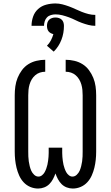

<svg xmlns="http://www.w3.org/2000/svg" viewBox="-20 -1080 640 1108"><path d="M400 8Q382 8 365 1.5Q348 -5 335.5 -17.5Q323 -30 314.5 -46Q306 -62 300 -79Q294 -62 285.5 -46Q277 -30 264.5 -17.5Q252 -5 235 1.5Q218 8 200 8Q176 8 154 -1.5Q132 -11 116 -28.5Q100 -46 90.5 -67.5Q81 -89 75.5 -111.5Q70 -134 67.5 -157.5Q65 -181 65 -205V-530Q65 -556 68.5 -581.5Q72 -607 81.5 -630.5Q91 -654 106.5 -675Q122 -696 143.5 -709.5Q165 -723 190.5 -729Q216 -735 241 -735V-666Q225 -666 210 -661Q195 -656 183 -645.5Q171 -635 163 -621.5Q155 -608 150.5 -592.5Q146 -577 144.5 -561.5Q143 -546 143 -530V-205Q143 -191 143.5 -177Q144 -163 146 -149Q148 -135 151.5 -121Q155 -107 160.5 -94.5Q166 -82 177 -71.5Q188 -61 202 -61Q213 -61 222.5 -68.5Q232 -76 237.5 -86Q243 -96 247 -107Q251 -118 253.5 -129Q256 -140 257.5 -151.5Q259 -163 260 -174.5Q261 -186 261 -197.5Q261 -209 261 -221V-228H339V-221Q339 -209 339 -197.5Q339 -186 340 -174.5Q341 -163 342.5 -151.5Q344 -140 346.5 -129Q349 -118 353 -107Q357 -96 362.5 -86Q368 -76 377.5 -68.5Q387 -61 398 -61Q412 -61 423 -71.5Q434 -82 439.5 -94.5Q445 -107 448.5 -121Q452 -135 454 -149Q456 -163 456.5 -177Q457 -191 457 -205V-530Q457 -546 455.5 -561.5Q454 -577 449.5 -592.5Q445 -608 437 -621.5Q429 -635 417 -645.5Q405 -656 390 -661Q375 -666 359 -666V-735Q384 -735 409.5 -729Q435 -723 456.5 -709.5Q478 -696 493.5 -675Q509 -654 518.5 -630.5Q528 -607 531.5 -581.5Q535 -556 535 -530V-205Q535 -181 532.5 -157.5Q530 -134 524.5 -111.5Q519 -89 509.5 -67.5Q500 -46 484 -28.5Q468 -11 446 -1.5Q424 8 400 8ZM234 -931H162Q162 -958 171 -984Q180 -1010 200 -1028Q220 -1046 246.5 -1053Q273 -1060 300 -1060Q320 -1060 339.5 -1055Q359 -1050 378 -1043Q397 -1036 415 -1027.5Q433 -1019 452 -1011.5Q471 -1004 490.5 -999Q510 -994 530 -994V-931Q510 -931 490.5 -936Q471 -941 452 -948Q433 -955 415 -964Q397 -973 378 -980Q359 -987 339.5 -992Q320 -997 300 -997Q287 -997 273.5 -993Q260 -989 251 -979.5Q242 -970 238 -957Q234 -944 234 -931ZM290 -782 251 -816Q265 -830 274 -847.5Q283 -865 288 -883Q280 -885 272.5 -889Q265 -893 260 -899.5Q255 -906 253 -914.5Q251 -923 251 -931Q251 -941 254 -950.5Q257 -960 264 -966.5Q271 -973 280.5 -976Q290 -979 300 -979Q310 -979 319.5 -976Q329 -973 336 -966.5Q343 -960 346 -950.5Q349 -941 349 -931Q349 -910 345.5 -890Q342 -870 334.5 -850.5Q327 -831 316 -814Q305 -797 290 -782Z"/></svg>

Font: Iosevka Extended
Style: Regular
Weight: 400
Width: 7
Monospace: yes
Designer: Belleve Invis
Foundry: Belleve Invis
Version: Version 32.5.0; ttfautohint (v1.8.4)